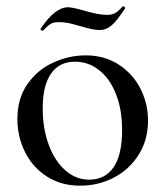

<svg xmlns="http://www.w3.org/2000/svg" viewBox="-20 -574 522 607"><path d="M35 -198Q35 -263 67 -308.5Q99 -354 149 -376.5Q199 -399 251 -399Q310 -399 355 -370Q400 -341 424 -293.5Q448 -246 448 -193Q448 -132 418.5 -85Q389 -38 340 -12.5Q291 13 233 13Q174 13 129 -15.5Q84 -44 59.5 -92.5Q35 -141 35 -198ZM366 -163Q366 -228 346.5 -277Q327 -326 293 -352.5Q259 -379 217 -379Q168 -379 141.5 -341.5Q115 -304 115 -231Q115 -168 134 -116.5Q153 -65 186.5 -35.5Q220 -6 262 -6Q312 -6 339 -45Q366 -84 366 -163ZM368 -554H369Q372 -554 374.5 -551.5Q377 -549 375 -547Q349 -507 332 -493Q315 -479 295 -479Q275 -479 235 -491Q231 -492 209.5 -498Q188 -504 166 -504Q150 -504 142 -499.5Q134 -495 127 -488Q120 -481 116 -477H114Q111 -477 109 -479.5Q107 -482 109 -484Q154 -551 195 -551Q208 -551 244 -541Q290 -527 318 -527Q335 -527 345.5 -533.5Q356 -540 368 -554Z"/></svg>

Font: Cormorant Garamond Medium
Style: Regular
Weight: 500
Designer: Christian Thalmann (Catharsis Fonts)
Foundry: Catharsis Fonts
Version: Version 4.000